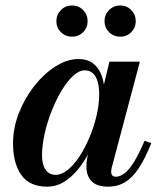

<svg xmlns="http://www.w3.org/2000/svg" viewBox="-20 -692 606 722"><path d="M158 10Q91 10 60 -34.2Q29 -78.5 29 -152.5Q29 -210 50.8 -266.2Q72.5 -322.5 108.8 -368.5Q145 -414.5 188.5 -442.2Q232 -470 275.5 -470Q309 -470 330.8 -453Q352.5 -436 363 -405.8Q373.5 -375.5 373.5 -335.5Q373.5 -306.5 366.8 -269.8Q360 -233 347 -194.2Q334 -155.5 315 -119Q296 -82.5 272 -53.5Q248 -24.5 219.5 -7.2Q191 10 158 10ZM189.5 -34.5Q212 -34.5 235.2 -53.5Q258.5 -72.5 279.5 -104.8Q300.5 -137 317 -176.5Q333.5 -216 343.2 -257.8Q353 -299.5 353 -337Q353 -365.5 347 -385.8Q341 -406 329 -416.8Q317 -427.5 299 -427.5Q277 -427.5 254.2 -406.2Q231.5 -385 210.8 -350Q190 -315 173.5 -272.8Q157 -230.5 147.5 -187.5Q138 -144.5 138 -107.5Q138 -73 151.5 -53.8Q165 -34.5 189.5 -34.5ZM387 10Q344.5 10 324.8 -10.2Q305 -30.5 305 -65Q305 -73.5 305.5 -80.5Q306 -87.5 307 -92.5L323 -175L349.5 -255L364.5 -348.5L391.5 -460H506L400 -61Q398 -53.5 398 -45.5Q398 -38 402 -32.8Q406 -27.5 415.5 -27.5Q432 -27.5 449 -40.8Q466 -54 484.2 -83.5Q502.5 -113 523.5 -162.5L549 -154Q526 -96 502 -59.8Q478 -23.5 450 -6.8Q422 10 387 10ZM432 -554Q407.5 -554 390.2 -571Q373 -588 373 -612.5Q373 -637 390.2 -654.2Q407.5 -671.5 432 -671.5Q456.5 -671.5 473.5 -654.2Q490.5 -637 490.5 -612.5Q490.5 -588 473.5 -571Q456.5 -554 432 -554ZM251 -554Q226.5 -554 209.2 -571Q192 -588 192 -612.5Q192 -637 209.2 -654.2Q226.5 -671.5 251 -671.5Q275.5 -671.5 292.5 -654.2Q309.5 -637 309.5 -612.5Q309.5 -588 292.5 -571Q275.5 -554 251 -554Z"/></svg>

Font: Bodoni Moda 9pt SemiBold
Style: Italic
Weight: 600
Italic angle: -13°
Designer: Owen Earl
Foundry: indestructible type
Version: Version 2.004